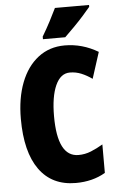

<svg xmlns="http://www.w3.org/2000/svg" viewBox="-62 -969 630 1021"><g transform="rotate(-5 253.5 -458.5)"><path d="M320 -578Q270 -578 243 -518Q216 -458 216 -354Q216 -137 328 -137Q363 -137 395 -150Q427 -163 459 -182V-30Q391 10 301 10Q174 10 106.5 -84Q39 -178 39 -355Q39 -465 71 -548Q103 -631 163 -677.5Q223 -724 305 -724Q399 -724 483 -674L438 -534Q410 -554 381 -566Q352 -578 320 -578ZM453 -917Q439 -900 415.5 -873.5Q392 -847 364.5 -819Q337 -791 312 -767H193V-781Q217 -821 236 -857.5Q255 -894 271 -927H453Z"/></g></svg>

Font: Noto Sans Tamil ExtraCondensed Black
Style: Regular
Weight: 900
Width: 2
Designer: Jelle Bosma - Monotype Design Team
Foundry: Monotype Imaging Inc.
Version: Version 2.004; ttfautohint (v1.8.4.7-5d5b)